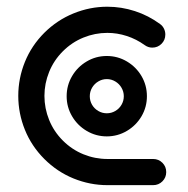

<svg xmlns="http://www.w3.org/2000/svg" viewBox="-20 -540 548 560"><path d="M341.1 -259.3Q341.1 -272.6 334.4 -284.1Q327.8 -295.6 316.3 -302.4Q304.8 -309.3 291.5 -309.3Q278.1 -309.3 266.7 -302.4Q255.2 -295.6 248.5 -284.1Q241.9 -272.6 241.9 -259.3Q241.9 -245.9 248.5 -234.4Q255.2 -223 266.7 -216.3Q278.1 -209.6 291.5 -209.6Q304.8 -209.6 316.3 -216.3Q327.8 -223 334.4 -234.4Q341.1 -245.9 341.1 -259.3ZM174.4 -259.3Q174.4 -291.1 190.2 -318Q205.9 -344.8 232.8 -360.7Q259.6 -376.7 291.5 -376.7Q323.3 -376.7 350.2 -360.7Q377 -344.8 392.8 -318Q408.5 -291.1 408.5 -259.3Q408.5 -227.8 392.8 -200.9Q377 -174.1 350 -158.1Q323 -142.2 291.5 -142.2Q260 -142.2 233 -158.1Q205.9 -174.1 190.2 -200.9Q174.4 -227.8 174.4 -259.3ZM464.8 -38.1Q464.8 -22.2 453.7 -11.1Q442.6 0 426.7 0H293.3Q242.6 0 194.6 -19.4Q146.7 -38.9 109.3 -76.3Q71.9 -113.7 52.6 -161.5Q33.3 -209.3 33.3 -260.4Q33.3 -311.5 52.6 -359.3Q71.9 -407 109.3 -444.4Q146.7 -481.5 194.4 -500.9Q242.2 -520.4 293 -520.4Q334.1 -520.4 373.5 -507.6Q413 -494.8 446.7 -470Q454.1 -464.8 458.1 -456.7Q462.2 -448.5 462.2 -439.3Q462.2 -423.3 451.1 -412.2Q440 -401.1 424.1 -401.1Q412.2 -401.1 401.9 -408.5Q377.8 -425.9 349.8 -435Q321.9 -444.1 293 -444.1Q257 -444.1 223.3 -430.4Q189.6 -416.7 163.3 -390.4Q137 -364.1 123.3 -330.2Q109.6 -296.3 109.6 -260.4Q109.6 -224.1 123.3 -190.2Q137 -156.3 163.3 -130Q189.6 -103.7 223.3 -90Q257 -76.3 293.3 -76.3H426.7Q442.6 -76.3 453.7 -65.2Q464.8 -54.1 464.8 -38.1Z"/></svg>

Font: 26F Galaxy Sans
Style: Bold
Weight: 700
Designer: C₂₉H₂₅N₃O₅
Version: Version 1.100